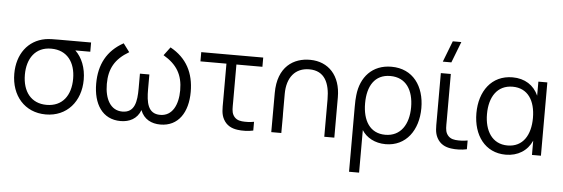

<svg xmlns="http://www.w3.org/2000/svg" viewBox="-58 -975 4129 1409"><g transform="rotate(5 2006.0 -270.0)"><path d="M295.5 15C451 15 551.5 -102.5 551.5 -263C551.5 -350.5 521 -425.5 471.5 -472H581.5V-540H349C310.5 -540 272.5 -540 244.5 -535C118 -512.5 40 -407 40 -263C40 -102.5 140 15 295.5 15ZM118 -263C118 -380 176.5 -470.5 295.5 -469.5C412.5 -469 473.5 -383.5 473.5 -263C473.5 -140.5 412.5 -55.5 295.5 -55.5C182 -55.5 118 -138 118 -263Z M847 15.5C911.5 15.5 968.5 -12 993 -78C1018 -12 1074.5 15.5 1140 15.5C1272.5 15.5 1341.5 -92 1341.5 -242.5C1341.5 -381 1287.5 -488 1165.5 -555L1119.5 -493.5C1220 -434.5 1263.5 -361.5 1263.5 -247.5C1263.5 -141 1222.5 -55 1132.5 -55C1040.5 -55 1028 -139 1028 -234.5V-343.5H958.5V-234.5C958.5 -138 945.5 -55 854 -55C766 -55 723 -138 723 -247.5C723 -359.5 764.5 -433.5 866.5 -493.5L820.5 -555C700.5 -489 645 -383.5 645 -243C645 -94.5 711.5 15.5 847 15.5Z M1707.5 4.5C1740 9.5 1788 8.5 1823.5 0V-64.5C1795.5 -59 1762.5 -57.5 1734 -60.5C1705.5 -63.5 1683.5 -74.5 1669 -100.5C1655.5 -126.5 1658 -152.5 1658 -198.5V-472H1849.5V-540H1393V-472H1584.5V-195.5C1584.5 -140 1582 -102.5 1602.5 -63.5C1625.5 -20 1663.5 -1.5 1707.5 4.5Z M2346.5 -275.5V0H2420.5V-297C2420.5 -458 2329 -552 2196.5 -553.5C2074 -555 1956.5 -483.5 1956.5 -288L1956 0H2030L2030.5 -122L2030 -146V-288C2030 -410 2091 -483.5 2194.5 -483.5C2308 -483.5 2346.5 -394.5 2346.5 -275.5Z M2550 -237.5V240H2624V-73.5C2657 -20.5 2720 15 2799 15C2949.5 15 3038 -108.5 3038 -271.5C3038 -431.5 2953 -555 2793.5 -555C2652.5 -555 2568 -458.5 2554 -324.5C2551 -302.5 2550 -273.5 2550 -237.5ZM2623.5 -271.5C2623.5 -398 2676.5 -486.5 2791 -486.5C2907 -486.5 2962.5 -396.5 2962.5 -271C2962.5 -145.5 2904.5 -53.5 2791 -53.5C2677 -53.5 2623.5 -144.5 2623.5 -271.5Z M3281 4.5C3313.5 9.5 3361.5 8.5 3397 0V-64.5C3369 -59 3336 -57.5 3307.5 -60.5C3279 -63.5 3257 -74.5 3242.5 -100.5C3229 -126.5 3231.5 -152.5 3231.5 -198.5V-540H3158V-195.5C3158 -140 3155.5 -102.5 3176 -63.5C3199 -20 3237 -1.5 3281 4.5ZM3165 -625H3228L3288 -780H3225Z M3684 15C3773.5 15 3843 -29.5 3876.5 -105V0H3942.5V-540H3876.5V-436.5C3843.5 -511 3776 -555 3686 -555C3531 -555 3443.5 -431.5 3443.5 -270C3443.5 -108.5 3531 15 3684 15ZM3521.5 -270.5C3521.5 -396.5 3579 -486.5 3692 -486.5C3804.5 -486.5 3860 -397.5 3860 -270.5C3860 -145.5 3805 -53.5 3691.5 -53.5C3577.5 -53.5 3521.5 -148 3521.5 -270.5Z"/></g></svg>

Font: Eudonet
Style: Regular
Weight: 400
Designer: Mikhail Sharanda
Foundry: Mikhail Sharanda
Version: Version 4.503;Glyphs 3.1.2 (3151)